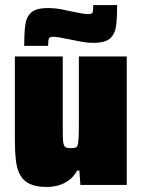

<svg xmlns="http://www.w3.org/2000/svg" viewBox="-20 -734 563 762"><path d="M166 8Q124 8 98.5 -4Q73 -16 60 -39.5Q47 -63 43 -98.5Q39 -134 39 -182V-510H229V-240Q229 -207 229.5 -188Q230 -169 233 -160Q236 -151 242.5 -148.5Q249 -146 261 -146Q273 -146 279.5 -148Q286 -150 288.5 -159Q291 -168 292 -189Q293 -210 293 -247V-510H483V0H299L295 -57H286Q273 -33 254 -19Q235 -5 212.5 1.5Q190 8 166 8ZM76 -552Q76 -599 80 -632.5Q84 -666 103.5 -684Q123 -702 170 -702Q197 -702 223.5 -697Q250 -692 272 -687Q290 -683 305 -680.5Q320 -678 331 -678Q346 -678 348 -686Q350 -694 350 -714H445Q445 -667 441 -633.5Q437 -600 417.5 -582Q398 -564 351 -564Q324 -564 298 -569.5Q272 -575 249 -579Q231 -583 216 -585.5Q201 -588 190 -588Q176 -588 173.5 -579.5Q171 -571 171 -552Z"/></svg>

Font: Saira SemiCondensed Black
Style: Regular
Weight: 900
Width: 4
Designer: Hector Gatti with collaboration of the Omnibus-Type team
Foundry: Omnibus-Type
Version: Version 1.101